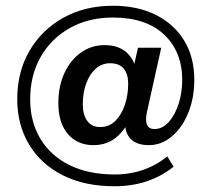

<svg xmlns="http://www.w3.org/2000/svg" viewBox="-20 -565 736 668"><path d="M378 83Q274 83 198 44.5Q122 6 81 -62.5Q40 -131 40 -220Q40 -315 82.5 -388Q125 -461 200 -503Q275 -545 373 -545Q459 -545 522.5 -513Q586 -481 621 -423.5Q656 -366 656 -287Q656 -224 635 -172.5Q614 -121 578 -90.5Q542 -60 498 -60Q448 -60 427.5 -90.5Q407 -121 420 -183L439 -171Q423 -122 389 -91Q355 -60 305 -60Q250 -60 216.5 -98.5Q183 -137 183 -206Q183 -265 204 -310.5Q225 -356 261.5 -382Q298 -408 344 -408Q397 -408 426 -377Q455 -346 453 -305L437 -296L460 -399H541L491 -174Q485 -146 491.5 -131Q498 -116 517 -116Q545 -116 567 -140.5Q589 -165 601.5 -204Q614 -243 614 -287Q614 -385 551 -444.5Q488 -504 373 -504Q288 -504 223 -467.5Q158 -431 121.5 -367Q85 -303 85 -219Q85 -142 120 -83Q155 -24 221 9Q287 42 379 42Q433 42 479.5 25.5Q526 9 562 -21L584 15Q541 49 490 66Q439 83 378 83ZM329 -123Q360 -123 381.5 -144.5Q403 -166 414.5 -200.5Q426 -235 426 -274Q426 -307 410.5 -326Q395 -345 363 -345Q334 -345 312.5 -325.5Q291 -306 279.5 -273.5Q268 -241 268 -202Q268 -166 283.5 -144.5Q299 -123 329 -123Z"/></svg>

Font: Rokkitt SemiBold SemiBold
Style: Regular
Weight: 600
Version: Version 3.103